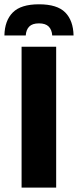

<svg xmlns="http://www.w3.org/2000/svg" viewBox="-40 -851 354 871"><path d="M214.8 0H57.9V-639H214.8ZM136.8 -831.5Q219.5 -831.5 255.9 -794.6Q292.3 -757.7 293.7 -690H196.9Q195.2 -716.2 180.8 -730.6Q166.3 -745 136.8 -745Q106.9 -745 92.6 -730.5Q78.4 -716.1 76.8 -690H-20Q-18.7 -757.7 18.2 -794.6Q55 -831.5 136.8 -831.5Z"/></svg>

Font: Anek Latin Medium
Style: Regular
Weight: 500
Designer: Yesha Goshar
Foundry: Ek Type
Version: Version 1.003